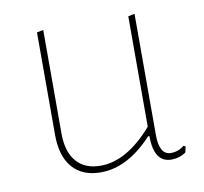

<svg xmlns="http://www.w3.org/2000/svg" viewBox="-59 -516 622 584"><g transform="rotate(-10 252.0 -224.5)"><path d="M208 4Q151 4 120.5 -31.5Q90 -67 90 -132V-449L110 -453V-133Q110 -77 136 -46.5Q162 -16 211 -16Q292 -16 372 -108V-449L392 -453V-79Q392 -17 428 -17Q451 -17 469 -32L475 -29L471 -11Q451 3 426 3Q372 3 372 -79H368Q291 4 208 4Z"/></g></svg>

Font: Alegreya Sans Thin
Style: Regular
Weight: 100
Designer: Juan Pablo del Peral
Foundry: Huerta Tipografica
Version: Version 2.007